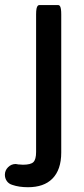

<svg xmlns="http://www.w3.org/2000/svg" viewBox="-70 -515 338 775"><path d="M5.4 148.9H8.3Q14.2 149.9 22.5 149.9Q54.2 149.9 64.9 139.2Q75.7 128.4 75.7 98.6V-457Q75.7 -485.4 82.5 -491.7Q85 -494.6 88.9 -494.6H164.1Q169.9 -494.6 172.9 -488.8Q177.2 -480.5 177.2 -457V100.6Q177.2 170.4 141.1 206.5Q106.9 240.7 43 240.7Q6.8 240.7 -20 231.4Q-34.7 227.1 -42.5 215.8Q-50.3 204.6 -50.3 190.4Q-50.3 172.9 -37.4 159.9Q-24.4 147 -6.8 147H-6.3Z"/></svg>

Font: YuPearl-Medium
Style: Medium
Weight: 500
Designer: Max Yao
Foundry: Max-Everyday
Version: Version 1.011; ttfautohint (v1.8.3)